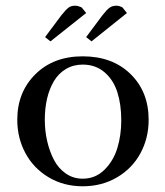

<svg xmlns="http://www.w3.org/2000/svg" viewBox="-20 -651 584 678"><path d="M41 -228Q41 -325.7 105 -388.9Q168.9 -452.1 272 -452.1Q377 -452.1 440.9 -389.6Q504.9 -327.1 504.9 -228Q504.9 -163.6 476.1 -110.1Q447.3 -56.6 393.6 -24.9Q339.8 6.8 272 6.8Q204.6 6.8 151.4 -25.1Q98.1 -57.1 69.6 -110.6Q41 -164.1 41 -228ZM138.2 -228Q138.2 -189.5 146.5 -153.1Q154.8 -116.7 170.4 -86.7Q186 -56.6 212.4 -38.3Q238.8 -20 272 -20Q316.9 -20 348.6 -51.3Q380.4 -82.5 394.3 -127.9Q408.2 -173.3 408.2 -226.1Q408.2 -282.2 394.3 -325.7Q380.4 -369.1 348.9 -396Q317.4 -422.9 272 -422.9Q238.8 -422.9 212.6 -407.2Q186.5 -391.6 170.4 -364.5Q154.3 -337.4 146.2 -302.7Q138.2 -268.1 138.2 -228ZM139.2 -520 196.8 -597.2Q212.4 -616.7 221.7 -623.8Q231 -630.9 245.1 -630.9Q250.5 -630.9 256.6 -629.2Q262.7 -627.4 265.6 -626L269 -624L284.2 -605L158.2 -504.9ZM284.2 -520 341.8 -597.2Q356.9 -616.7 366.9 -623.8Q377 -630.9 391.1 -630.9Q396.5 -630.9 402.1 -629.2Q407.7 -627.4 410.2 -626L413.1 -624L428.2 -605L303.2 -504.9Z"/></svg>

Font: Dehuti
Style: Bold
Weight: 700
Version: Version 1.2